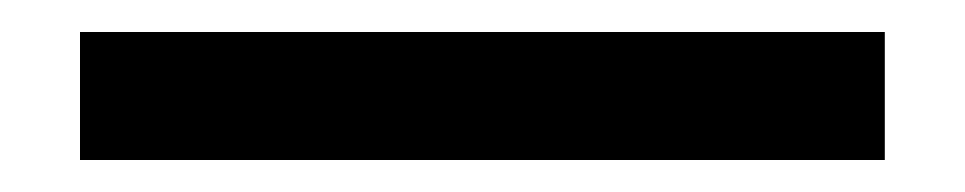

<svg xmlns="http://www.w3.org/2000/svg" viewBox="-20 70 603 120"><path d="M30 170V90H533V170Z"/></svg>

Font: IBM Plex Sans KR Text
Style: Regular
Weight: 450
Designer: Mike Abbink; Paul van der Laan; Pieter van Rosmalen; Wujin Sim; Chorong Kim; Dohee Lee;
Foundry: Sandoll Inc.
Version: Version 1.001